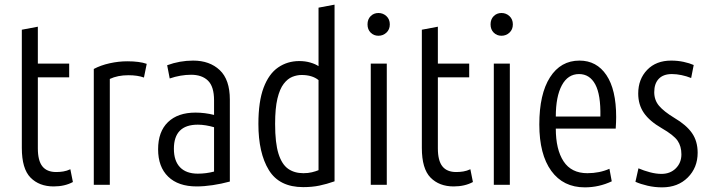

<svg xmlns="http://www.w3.org/2000/svg" viewBox="-20 -796 3059 827"><path d="M211 7Q149 7 111.5 -31Q74 -69 74 -159V-668L143 -681V-522H278V-463H143V-157Q143 -104 162.5 -79.5Q182 -55 222 -55Q238 -55 253 -57.5Q268 -60 283 -67L294 -12Q259 7 211 7Z M384 0V-499Q414 -515 452.5 -523.5Q491 -532 528 -532Q581 -532 612 -521L600 -462Q573 -472 533 -472Q510 -472 490 -468Q470 -464 453 -456V0Z M827 7Q748 7 704.5 -35Q661 -77 661 -153Q661 -229 703.5 -270Q746 -311 822 -311Q842 -311 862 -308.5Q882 -306 902 -301V-364Q902 -423 876 -448.5Q850 -474 803 -474Q781 -474 757.5 -470Q734 -466 711 -458L700 -515Q754 -535 812 -535Q883 -535 926.5 -494Q970 -453 970 -367V-14Q933 -4 896 1.5Q859 7 827 7ZM832 -48Q868 -48 902 -57V-248Q885 -253 867 -256Q849 -259 832 -259Q729 -259 729 -155Q729 -103 755.5 -75.5Q782 -48 832 -48Z M1286 10Q1183 10 1138 -63.5Q1093 -137 1093 -262Q1093 -359 1115.5 -418.5Q1138 -478 1178 -505.5Q1218 -533 1269 -533Q1295 -533 1317 -526.5Q1339 -520 1352 -511V-763L1421 -776V-15Q1387 -3 1355.5 3.5Q1324 10 1286 10ZM1287 -50Q1307 -50 1323.5 -54Q1340 -58 1352 -63V-451Q1325 -473 1279 -473Q1259 -473 1239 -465Q1219 -457 1202 -435Q1185 -413 1175 -371.5Q1165 -330 1165 -262Q1165 -180 1179.5 -134Q1194 -88 1221 -69Q1248 -50 1287 -50Z M1577 0V-522H1646V0ZM1610 -642Q1590 -642 1576.5 -655.5Q1563 -669 1563 -691Q1563 -713 1576.5 -726.5Q1590 -740 1610 -740Q1630 -740 1644.5 -726.5Q1659 -713 1659 -691Q1659 -669 1644.5 -655.5Q1630 -642 1610 -642Z M1934 7Q1872 7 1834.5 -31Q1797 -69 1797 -159V-668L1866 -681V-522H2001V-463H1866V-157Q1866 -104 1885.5 -79.5Q1905 -55 1945 -55Q1961 -55 1976 -57.5Q1991 -60 2006 -67L2017 -12Q1982 7 1934 7Z M2107 0V-522H2176V0ZM2140 -642Q2120 -642 2106.5 -655.5Q2093 -669 2093 -691Q2093 -713 2106.5 -726.5Q2120 -740 2140 -740Q2160 -740 2174.5 -726.5Q2189 -713 2189 -691Q2189 -669 2174.5 -655.5Q2160 -642 2140 -642Z M2499 11Q2406 11 2354.5 -60Q2303 -131 2303 -260Q2303 -391 2349 -463Q2395 -535 2476 -535Q2550 -535 2592 -472.5Q2634 -410 2634 -292Q2634 -282 2633.5 -269Q2633 -256 2632 -242H2374Q2374 -152 2407.5 -101Q2441 -50 2510 -50Q2562 -50 2605 -69L2615 -15Q2560 11 2499 11ZM2374 -294H2566Q2568 -388 2544 -432.5Q2520 -477 2474 -477Q2426 -477 2400 -428.5Q2374 -380 2374 -294Z M2832 11Q2800 11 2769.5 4Q2739 -3 2717 -13L2730 -71Q2753 -61 2779.5 -54Q2806 -47 2829 -47Q2867 -47 2891 -71Q2915 -95 2915 -131Q2915 -166 2898.5 -190Q2882 -214 2830 -244Q2778 -274 2753.5 -309.5Q2729 -345 2729 -393Q2729 -455 2767.5 -495Q2806 -535 2871 -535Q2899 -535 2924.5 -529.5Q2950 -524 2968 -516L2957 -460Q2937 -468 2915.5 -472.5Q2894 -477 2874 -477Q2837 -477 2817.5 -456.5Q2798 -436 2798 -399Q2798 -365 2818.5 -340.5Q2839 -316 2885 -288Q2936 -258 2960.5 -223Q2985 -188 2985 -138Q2985 -74 2942.5 -31.5Q2900 11 2832 11Z"/></svg>

Font: Ubuntu Sans Condensed
Style: Regular
Weight: 400
Width: 3
Designer: Dalton Maag Ltd
Foundry: Dalton Maag Ltd
Version: Version 1.006; ttfautohint (v1.8.4.7-5d5b)